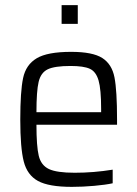

<svg xmlns="http://www.w3.org/2000/svg" viewBox="-20 -720 535 748"><path d="M436 -234H122Q122 -150 131 -113Q140 -76 170.5 -61.5Q201 -47 271 -47Q345 -47 419 -59V-6Q392 0 347 4Q302 8 260 8Q170 8 128 -15Q86 -38 72.5 -91Q59 -144 59 -254Q59 -364 70 -416Q81 -468 123 -493Q165 -518 257 -518Q341 -518 378.5 -494Q416 -470 426 -418.5Q436 -367 436 -255ZM122 -283H374V-296Q374 -372 364 -406.5Q354 -441 330 -452Q306 -463 255 -463Q193 -463 166 -450Q139 -437 130.5 -401Q122 -365 122 -283ZM220 -627V-700H283V-627Z"/></svg>

Font: Saira Semi Condensed Light
Style: Regular
Weight: 300
Width: 4
Designer: Hector Gatti with collaboration of the Omnibus-Type team
Foundry: Omnibus-Type
Version: Version 1.001; ttfautohint (v1.8)